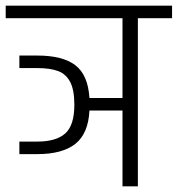

<svg xmlns="http://www.w3.org/2000/svg" viewBox="-30 -654 624 674"><path d="M574 -634V-590H454V0H400V-266H284Q280 -185 234.5 -149Q189 -113 101 -113H38V-157H101Q167 -157 199 -185.5Q231 -214 231 -286Q231 -338 216.5 -366Q202 -394 174 -404.5Q146 -415 101 -415H38V-459H101Q190 -459 234.5 -425Q279 -391 284 -310H400V-590H-10V-634Z"/></svg>

Font: Biryani UltraLight
Style: Regular
Weight: 250
Designer: Dan Reynolds and Mathieu Réguer
Foundry: Dan Reynolds and Mathieu Réguer
Version: Version 1.003; ttfautohint (v1.1) -l 5 -r 5 -G 72 -x 0 -D la